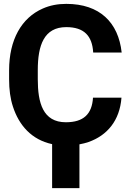

<svg xmlns="http://www.w3.org/2000/svg" viewBox="-20 -741 676 991"><path d="M27 -332V-378C27 -536 91 -649 201 -697C237 -713 277 -721 322 -721C495 -721 591 -625 608 -470H461C456 -556 414 -601 322 -601C207 -601 175 -507 175 -379V-332C175 -211 201 -110 320 -110C411 -110 455 -152 460 -237H607C598 -118 533 -42 437 -8C422 -3 407 1 390 4V230H249V3C142 -20 78 -95 47 -190C33 -232 27 -279 27 -332Z"/></svg>

Font: Asimov Pro
Style: Bd
Weight: 700
Designer: Google
Version: Version 2.000980; 2014